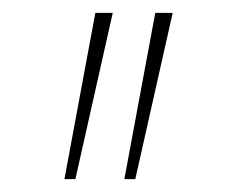

<svg xmlns="http://www.w3.org/2000/svg" viewBox="-20 -720 368 298"><path d="M173 -442 221 -700H248L190 -442ZM80 -442 128 -700H155L97 -442Z"/></svg>

Font: Lexend Thin
Style: Regular
Weight: 100
Designer: Bonnie Shaver-Troup, Thomas Jockin
Foundry: Lexend
Version: Version 1.007; ttfautohint (v1.8.3)